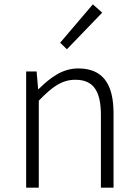

<svg xmlns="http://www.w3.org/2000/svg" viewBox="-20 -861 633 881"><path d="M100 0H158V-399C220 -463 264 -495 326 -495C408 -495 443 -444 443 -333V0H501V-341C501 -478 450 -547 339 -547C266 -547 211 -505 157 -452H155L148 -533H100ZM287 -635 449 -803 406 -841 256 -665Z"/></svg>

Font: Noto Sans T Chinese Light
Style: Regular
Weight: 300
Designer: Ryoko NISHIZUKA (kana & ideographs); Paul D. Hunt (Latin, Greek & Cyrillic); Wenlong ZHANG (bopomofo); Sandoll Communica
Foundry: Adobe Systems Incorporated
Version: Version 1.000;PS 1;hotconv 1.0.78;makeotf.lib2.5.61930